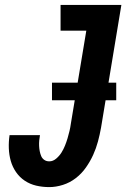

<svg xmlns="http://www.w3.org/2000/svg" viewBox="-20 -755 540 783"><path d="M181 8Q153 8 127.5 2Q102 -4 81 -18Q60 -32 45.5 -53Q31 -74 24 -98.5Q17 -123 16 -150Q15 -177 19 -204H143Q141 -193 140 -182Q139 -171 139.5 -160Q140 -149 142 -138.5Q144 -128 148 -118.5Q152 -109 160.5 -103Q169 -97 181 -97Q196 -97 209 -108Q222 -119 230.5 -132.5Q239 -146 245 -161Q251 -176 255.5 -191Q260 -206 263.5 -221Q267 -236 269 -251L332 -630H227V-735H475L392 -234Q387 -206 379.5 -178Q372 -150 360 -123.5Q348 -97 330.5 -72Q313 -47 289 -28.5Q265 -10 236.5 -1Q208 8 181 8ZM192 -346V-418H454V-346Z"/></svg>

Font: Iosevka SS04 Extrabold Oblique
Style: Regular
Weight: 800
Italic angle: -9°
Monospace: yes
Designer: Belleve Invis
Foundry: Belleve Invis
Version: Version 19.0.0; ttfautohint (v1.8.4)